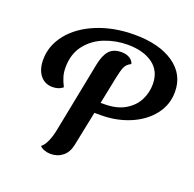

<svg xmlns="http://www.w3.org/2000/svg" viewBox="-123 -808 958 949"><g transform="rotate(20 356.0 -334.0)"><path d="M712 -484Q712 -416 670.5 -363Q629 -310 559 -280.5Q489 -251 406 -251H373L336 -70Q328 -29 301.5 -7.5Q275 14 238 14Q222 14 206 8.5Q190 3 181 -7Q197 -19 209 -46Q221 -73 228 -109L301 -479Q311 -530 333 -554.5Q355 -579 397 -579Q424 -579 441.5 -567.5Q459 -556 462 -540Q439 -529 430.5 -509.5Q422 -490 414 -451L385 -308H404Q470 -308 513 -333.5Q556 -359 576 -398.5Q596 -438 596 -482Q596 -551 546.5 -587.5Q497 -624 413 -624Q352 -624 294.5 -602Q237 -580 199.5 -532.5Q162 -485 162 -413Q162 -388 168 -367Q174 -346 188 -318Q167 -300 134 -300Q93 -300 69 -330.5Q45 -361 45 -412Q45 -486 94.5 -548Q144 -610 232 -646Q320 -682 429 -682Q559 -682 635.5 -629Q712 -576 712 -484Z"/></g></svg>

Font: Sansita SW
Style: Italic
Weight: 400
Italic angle: -11°
Designer: Pablo Cosgaya
Foundry: Omnibus-Type
Version: Version 1.000